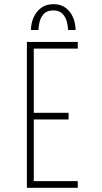

<svg xmlns="http://www.w3.org/2000/svg" viewBox="-20 -901 490 921"><path d="M353 -668H142V-360H309V-328H142V-32H353V0H109V-700H353ZM128.5 -757Q128.5 -788 140.8 -816.5Q153 -845 177 -863Q201 -881 236.5 -881Q272 -881 295.5 -863Q319 -845 330.8 -816.5Q342.5 -788 342.5 -757H306.5Q306.5 -772.5 301.2 -794.8Q296 -817 280.8 -834Q265.5 -851 235.5 -851Q205 -851 189.8 -834Q174.5 -817 169.5 -794.8Q164.5 -772.5 164.5 -757Z"/></svg>

Font: League Mono Thin Condensed
Style: Regular
Weight: 100
Width: 1
Designer: Tyler Finck
Foundry: The League of Moveable Type / Tyler Finck
Version: Version 2.300;RELEASE